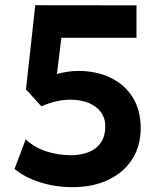

<svg xmlns="http://www.w3.org/2000/svg" viewBox="-20 -720 628 754"><path d="M265 15Q197.5 15 137.2 -4.2Q77 -23.5 37 -56.5L81 -173Q114.5 -141 161.2 -125.8Q208 -110.5 257 -110.5Q299 -110.5 329.8 -123.2Q360.5 -136 377 -161.2Q393.5 -186.5 393.5 -223.5Q393.5 -256 376.2 -279.5Q359 -303 328.2 -315.8Q297.5 -328.5 256.5 -328.5Q230 -328.5 201 -322Q172 -315.5 142.5 -302.5L82 -369L118.5 -699.5L516 -699V-571.5H221L203.5 -429.5Q224 -435 245 -438.2Q266 -441.5 287 -441.5Q358.5 -441.5 414 -414.8Q469.5 -388 501 -337.8Q532.5 -287.5 532.5 -217Q532.5 -146.5 499 -94.5Q465.5 -42.5 405.2 -13.8Q345 15 265 15Z"/></svg>

Font: Geologica Cursive SemiBold
Style: Regular
Weight: 600
Designer: Sindre Bremnes, Frode Helland
Foundry: Monokrom Skriftforlag AS
Version: Version 1.010;gftools[0.9.28]